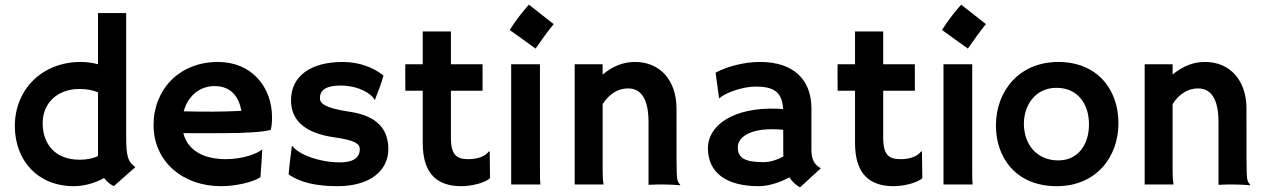

<svg xmlns="http://www.w3.org/2000/svg" viewBox="-20 -783 5382 815"><path d="M43 -248.5C43 -102.5 139.2 7.3 293.9 7.3C329.1 7.3 377.9 -2.4 421.9 -27.3C432.6 -12.7 446.3 -1.5 462.9 7.3L554.7 -73.7C522.9 -96.2 515.6 -117.7 515.6 -205.6V-727.5H396V-510.3C372.6 -516.6 346.7 -520 322.3 -520C157.7 -520 43 -401.9 43 -248.5ZM161.1 -260.7C161.1 -345.2 223.6 -405.3 316.9 -405.3C347.7 -405.3 373.5 -400.4 396 -391.1V-134.3V-120.6C372.1 -109.4 346.2 -105 318.4 -105C213.9 -105 161.1 -171.4 161.1 -260.7Z M631.8 -252C631.8 -98.6 754.4 7.3 918.5 7.3C978.5 7.3 1052.7 -8.8 1085.4 -30.8C1089.8 -86.9 1091.8 -117.2 1093.3 -148.9C1073.2 -131.8 1013.2 -107.4 938 -107.4C839.4 -107.4 775.4 -148.4 758.3 -217.8C799.3 -217.3 884.3 -217.8 930.2 -217.8C1021 -217.8 1096.7 -222.7 1128.9 -231.4C1131.8 -239.3 1134.8 -259.3 1134.8 -284.2C1134.8 -416 1046.4 -520 905.8 -520C739.7 -520 631.8 -401.9 631.8 -252ZM759.8 -310.5C776.9 -373.5 825.2 -417.5 890.6 -417.5C960.4 -417.5 993.2 -373.5 1004.9 -312.5C971.2 -310.5 917 -309.1 887.2 -309.1C857.9 -309.1 791.5 -309.1 759.8 -310.5Z M1205.1 -43C1255.4 -6.8 1327.1 7.3 1412.6 7.3C1553.7 7.3 1628.4 -61 1628.4 -149.9C1628.4 -227.1 1589.4 -290 1464.8 -308.6C1356.9 -324.2 1337.9 -345.2 1337.9 -366.2C1337.9 -399.4 1362.3 -419.9 1426.8 -419.9C1482.4 -419.9 1537.6 -399.4 1563.5 -369.1C1563.5 -368.2 1567.9 -364.7 1567.9 -362.3C1569.3 -360.4 1569.8 -358.9 1570.8 -358.9C1571.3 -358.9 1571.8 -359.4 1572.8 -362.8C1587.9 -402.3 1598.6 -428.2 1607.9 -462.4C1565.4 -496.6 1504.4 -520 1434.6 -520C1298.8 -520 1215.3 -460 1215.3 -357.4C1215.3 -279.3 1264.6 -218.3 1401.9 -199.7C1486.3 -187.5 1507.3 -172.9 1507.3 -149.9C1507.3 -123.5 1492.7 -93.8 1422.9 -93.8C1337.4 -93.8 1252.4 -125 1222.7 -161.1C1218.3 -165.5 1218.3 -165 1218.3 -157.2C1217.3 -148.9 1208 -82 1205.1 -43Z M1774.4 -176.3C1774.4 -42 1838.4 7.3 1939 7.3C1978 7.3 2037.6 -5.4 2060.1 -26.9L2058.6 -140.1H2054.7C2040 -119.1 2006.8 -107.4 1968.3 -107.4C1919.9 -107.4 1894 -123 1894 -198.7V-397.9H2028.3V-510.3H1894V-649.4H1774.4V-510.3H1700.7C1699.7 -510.3 1700.7 -397.9 1700.7 -397.9H1774.4Z M2253.4 -576.7C2279.8 -615.2 2302.2 -646 2330.1 -680.7L2225.1 -763.2C2202.6 -738.3 2170.4 -698.7 2143.6 -655.8ZM2149.9 0H2273.9C2272.5 -8.3 2272 -21.5 2272 -54.7V-510.3H2149.9Z M2419.4 0H2542C2539.1 -16.1 2538.1 -33.7 2538.1 -62.5V-341.3C2567.9 -386.7 2605 -407.7 2646 -407.7C2697.3 -407.7 2732.9 -369.1 2732.9 -264.6V1.5C2767.6 -0.5 2789.1 0 2794.9 0C2821.8 0 2852.1 2 2866.7 3.4L2867.7 1.5C2863.8 -3.4 2856.9 -8.3 2854.5 -24.9C2851.1 -48.8 2851.6 -111.8 2851.6 -322.3C2851.6 -440.9 2782.7 -520 2675.8 -520C2627 -520 2583 -503.4 2538.1 -466.8V-510.3H2419.4Z M2984.9 -154.3C2984.9 -48.8 3064.5 7.3 3200.2 7.3C3243.2 7.3 3291.5 -8.8 3331.1 -30.3C3342.8 -11.2 3357.9 2.4 3376 12.2L3464.4 -68.8C3438 -82.5 3424.3 -105.5 3424.3 -146V-322.8C3424.3 -445.8 3347.7 -520 3206.5 -520C3138.7 -520 3066.9 -501 3017.6 -474.6L3032.2 -366.7L3033.7 -365.7C3061 -391.6 3136.2 -415.5 3188 -415.5C3261.7 -415.5 3300.3 -394.5 3304.2 -319.8C3296.4 -320.8 3285.6 -321.3 3277.8 -321.8C3085.9 -327.6 2984.9 -246.6 2984.9 -154.3ZM3111.8 -157.7C3111.8 -200.2 3162.6 -239.7 3280.3 -233.9C3290 -233.4 3297.9 -232.9 3304.7 -231.9V-141.6C3304.7 -133.8 3304.7 -126 3305.2 -118.7C3279.3 -104.5 3249 -94.7 3221.2 -94.7C3139.6 -94.7 3111.8 -113.3 3111.8 -157.7Z M3609.4 -176.3C3609.4 -42 3673.3 7.3 3773.9 7.3C3813 7.3 3872.6 -5.4 3895 -26.9L3893.6 -140.1H3889.6C3875 -119.1 3841.8 -107.4 3803.2 -107.4C3754.9 -107.4 3729 -123 3729 -198.7V-397.9H3863.3V-510.3H3729V-649.4H3609.4V-510.3H3535.6C3534.7 -510.3 3535.6 -397.9 3535.6 -397.9H3609.4Z M4088.4 -576.7C4114.7 -615.2 4137.2 -646 4165 -680.7L4060.1 -763.2C4037.6 -738.3 4005.4 -698.7 3978.5 -655.8ZM3984.9 0H4108.9C4107.4 -8.3 4106.9 -21.5 4106.9 -54.7V-510.3H3984.9Z M4207.5 -250C4207.5 -113.8 4292.5 7.3 4465.8 7.3C4631.3 7.3 4727.5 -114.3 4727.5 -260.3C4727.5 -407.7 4633.8 -520 4472.2 -520C4308.6 -520 4207.5 -399.4 4207.5 -250ZM4326.2 -258.3C4326.2 -332.5 4371.6 -410.2 4464.4 -410.2C4554.2 -410.2 4602.5 -342.8 4602.5 -254.9C4602.5 -167.5 4554.7 -102.1 4472.2 -102.1C4382.8 -102.1 4326.2 -168 4326.2 -258.3Z M4838.9 0H4961.4C4958.5 -16.1 4957.5 -33.7 4957.5 -62.5V-341.3C4987.3 -386.7 5024.4 -407.7 5065.4 -407.7C5116.7 -407.7 5152.3 -369.1 5152.3 -264.6V1.5C5187 -0.5 5208.5 0 5214.4 0C5241.2 0 5271.5 2 5286.1 3.4L5287.1 1.5C5283.2 -3.4 5276.4 -8.3 5273.9 -24.9C5270.5 -48.8 5271 -111.8 5271 -322.3C5271 -440.9 5202.1 -520 5095.2 -520C5046.4 -520 5002.4 -503.4 4957.5 -466.8V-510.3H4838.9Z"/></svg>

Font: HammersmithOne
Style: Regular
Weight: 400
Designer: Nicole Fally
Foundry: Nicole Fally
Version: Version 1.003